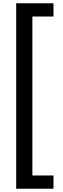

<svg xmlns="http://www.w3.org/2000/svg" viewBox="-20 -793 387 1174"><path d="M307 361H79V-773H307V-692H178V280H307Z"/></svg>

Font: Noto Sans Telugu Medium
Style: Regular
Weight: 500
Designer: Jelle Bosma - Monotype Design Team
Foundry: Monotype Imaging Inc.
Version: Version 2.005; ttfautohint (v1.8.4.7-5d5b)